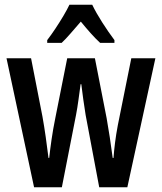

<svg xmlns="http://www.w3.org/2000/svg" viewBox="-20 -786 680 806"><path d="M396.5 0 339.4 -303.7Q334.5 -334.5 329.6 -368.7Q324.7 -402.8 321.3 -432.6H318.4Q314 -400.4 309.3 -366.2Q304.7 -332 299.3 -304.2L239.7 0H123L7.3 -541.5H110.4L158.2 -296.9Q165.5 -256.3 171.9 -211.2Q178.2 -166 183.6 -123H186.5Q190.4 -158.7 196.5 -200.9Q202.6 -243.2 212.4 -291.5L262.2 -541.5H378.4L427.7 -289.6Q434.1 -253.4 440.7 -210.7Q447.3 -168 453.1 -123H456.5Q458.5 -151.9 462.9 -186.8Q467.3 -221.7 474.6 -260.3L531.2 -541.5H632.3L514.6 0ZM367.2 -766.1Q383.3 -732.4 409.2 -691.9Q435.1 -651.4 460.4 -617.7V-606H400.4Q381.3 -623.5 361.1 -646.2Q340.8 -668.9 319.3 -695.3Q296.9 -669.4 276.1 -645.5Q255.4 -621.6 238.8 -606H178.2V-617.7Q194.8 -639.2 212.6 -666Q230.5 -692.9 246.1 -719.2Q261.7 -745.6 271.5 -766.1Z"/></svg>

Font: Open Sans Condensed SemiBold
Style: Regular
Weight: 600
Width: 3
Designer: Monotype Design Team
Foundry: Monotype Imaging Inc.
Version: Version 3.000; ttfautohint (v1.8.4)